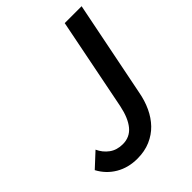

<svg xmlns="http://www.w3.org/2000/svg" viewBox="-198 -755 868 868"><g transform="rotate(-45 236.0 -321.0)"><path d="M168 12Q110 12 65 -14.5Q20 -41 -5 -88L63 -151Q77 -120 103.5 -100.5Q130 -81 168 -81Q213 -81 240.5 -114.5Q268 -148 281 -211L369 -654H477L385 -194Q377 -150 359.5 -112.5Q342 -75 315.5 -47.5Q289 -20 252 -4Q215 12 168 12Z"/></g></svg>

Font: TypoPRO Source Sans Pro
Style: Italic
Weight: 600
Italic angle: -11°
Designer: Paul D. Hunt
Foundry: Adobe Systems Incorporated
Version: Version 1.075;PS 2.000;hotconv 1.0.86;makeotf.lib2.5.63406